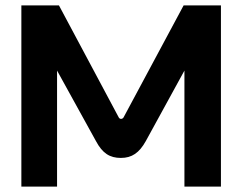

<svg xmlns="http://www.w3.org/2000/svg" viewBox="-20 -690 895 710"><path d="M59 -670V0H191V-429L335 -168C359 -123 386 -106 427 -106C468 -106 495 -125 519 -168L662 -429V0H797V-670H659L437 -256C433 -249 423 -248 419 -256L198 -670Z"/></svg>

Font: LT Wave Alt Bold
Style: Regular
Weight: 700
Designer: Daniel Lyons
Version: Version 2.5 (Glyphs App)